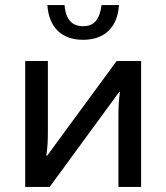

<svg xmlns="http://www.w3.org/2000/svg" viewBox="-20 -742 660 762"><path d="M80 0H177L453 -377H456C451 -339 450 -318 450 -280V0H540V-500H443L167 -124H164C169 -162 170 -183 170 -220V-500H80ZM310 -638C265 -638 241 -665 236 -722H168C174 -633 225 -584 310 -584C395 -584 447 -634 452 -722H383C375 -662 352 -638 310 -638Z"/></svg>

Font: Perun
Style: Regular
Weight: 400
Foundry: Copyright (c) Stefan Peev, Context Ltd, 2016
Version: Version 1.089